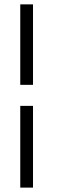

<svg xmlns="http://www.w3.org/2000/svg" viewBox="-20 -731 266 883"><path d="M73.2 -340.8V-710.9H131.8V-340.8ZM73.2 131.8V-244.1H131.8V131.8Z"/></svg>

Font: Roboto Slab Light
Style: Regular
Weight: 300
Designer: Google
Version: Version 2.000; ttfautohint (v1.8.1.43-b0c9)